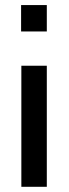

<svg xmlns="http://www.w3.org/2000/svg" viewBox="-20 -548 270 751"><path d="M163.1 182.6Q137.7 182.6 63.5 182.6Q63.5 137.7 63.5 4.9Q63.5 -7.8 63.5 -24.4Q63.5 -106.4 63.5 -291Q87.9 -291 163.1 -291Q163.1 -172.9 163.1 182.6ZM163.1 -424.8Q137.7 -424.8 62.5 -424.8Q62.5 -431.6 62.5 -441.4Q62.5 -469.7 62.5 -528.3Q87.9 -528.3 163.1 -528.3Q163.1 -502 163.1 -424.8Z"/></svg>

Font: Noto Sans Hebrew DECATHLON 
Style: Regular
Weight: 400
Designer: Monotype Design team
Version: Version 1.03 uh